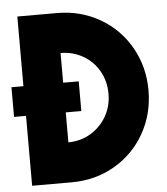

<svg xmlns="http://www.w3.org/2000/svg" viewBox="-51 -753 696 799"><g transform="rotate(-5 296.5 -353.5)"><path d="M1 -416H51V-707H217Q315 -707 395.5 -660.5Q476 -614 522 -533Q568 -452 568 -354Q568 -255 522 -174Q476 -93 395.5 -46.5Q315 0 217 0H51V-292H1ZM401 -354Q401 -406 377 -448.5Q353 -491 310.5 -515.5Q268 -540 217 -540V-416H282V-292H217V-167Q268 -167 310 -192Q352 -217 376.5 -259.5Q401 -302 401 -354Z"/></g></svg>

Font: Lineal Heavy
Style: Regular
Weight: 900
Designer: Created by Frank Adebiaye with contributions from Anton Moglia & Ariel Martín Pérez
Created by Frank ADEBIAYE with FontF
Foundry: Velvetyne Type Foundry
Version: Version 2.000